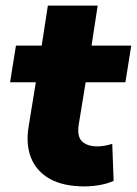

<svg xmlns="http://www.w3.org/2000/svg" viewBox="-20 -655 489 686"><path d="M282 11Q206 11 158 -16Q110 -43 91 -91Q72 -139 82 -201L108 -361H16L37 -492H129L151 -635H329L307 -492H449L428 -361H286L261 -208Q255 -167 273.5 -149.5Q292 -132 328 -132Q352 -132 381 -141L386 -9Q365 1 337 6Q309 11 282 11Z"/></svg>

Font: Nunito Sans Black
Style: Italic
Weight: 900
Italic angle: -9°
Designer: Vernon Adams
Foundry: Vernon Adams
Version: Version 3.006; ttfautohint (v1.8.3)